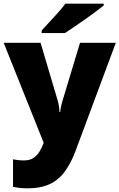

<svg xmlns="http://www.w3.org/2000/svg" viewBox="-21 -786 651 1046"><path d="M-1 -553H200L294 -236Q296 -229 298 -219Q300 -209 301.5 -198Q303 -187 303 -176H307Q309 -196 312.5 -210.5Q316 -225 319 -235L415 -553H610L391 35Q366 102 332.5 148Q299 194 250 217Q201 240 128 240Q102 240 83 237.5Q64 235 50 232V82Q61 84 76.5 86Q92 88 109 88Q141 88 160.5 75Q180 62 193 41.5Q206 21 215 -3L217 -8ZM544 -756Q526 -742 499 -721.5Q472 -701 441 -679.5Q410 -658 381.5 -638.5Q353 -619 333 -606H206V-620Q223 -639 247 -664.5Q271 -690 295 -717Q319 -744 335 -766H544Z"/></svg>

Font: Noto Sans Armenian Black
Style: Regular
Weight: 900
Version: Version 2.007